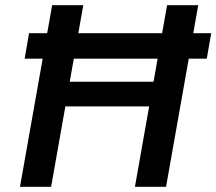

<svg xmlns="http://www.w3.org/2000/svg" viewBox="-20 -720 834 740"><path d="M75 -494 92 -592H794L777 -494ZM500 0 624 -700H744L620 0ZM57 0 181 -700H301L177 0ZM214 -310 231 -405H594L577 -310Z"/></svg>

Font: DM Sans SemiBold
Style: Italic
Weight: 600
Italic angle: -10°
Designer: Colophon Foundry, Jonny Pinhorn
Foundry: Colophon Foundry
Version: Version 4.004;gftools[0.9.30]